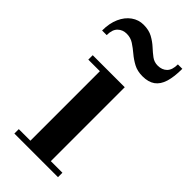

<svg xmlns="http://www.w3.org/2000/svg" viewBox="-233 -748 797 797"><g transform="rotate(45 165.0 -349.5)"><path d="M224 -460V-26H292V0H36V-26H104V-434H36V-460ZM244 -544Q213.5 -544 191.2 -556Q169 -568 150.8 -583.5Q132.5 -599 114.2 -611Q96 -623 73 -623Q49.5 -623 33.8 -607.8Q18 -592.5 18 -560H-9Q-9 -602.5 5 -633.8Q19 -665 43 -682Q67 -699 96 -699Q127.5 -699 149.2 -687Q171 -675 187.8 -659.5Q204.5 -644 220.5 -632Q236.5 -620 257 -620Q282.5 -620 297.8 -635.2Q313 -650.5 313 -683H339Q339 -636 329.5 -605Q320 -574 299 -559Q278 -544 244 -544Z"/></g></svg>

Font: Bodoni Moda 9pt SemiBold
Style: Regular
Weight: 600
Designer: Owen Earl
Foundry: indestructible type
Version: Version 2.005